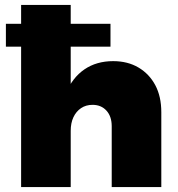

<svg xmlns="http://www.w3.org/2000/svg" viewBox="-20 -762 723 782"><path d="M4 -665H430V-572H4ZM435 -248Q435 -288 413.5 -311.5Q392 -335 357 -335Q330 -335 310 -321.5Q290 -308 279 -284.5Q268 -261 268 -229H222Q222 -319 248.5 -382.5Q275 -446 324 -479.5Q373 -513 441 -513Q500 -513 544 -487Q588 -461 612.5 -415Q637 -369 637 -305V0H435ZM66 -742H268V0H66Z"/></svg>

Font: Alexandria ExtraBold
Style: Regular
Weight: 800
Designer: Mohamed Gaber
Foundry: Kief Type Foundry
Version: Version 5.100